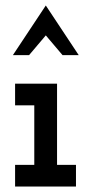

<svg xmlns="http://www.w3.org/2000/svg" viewBox="-20 -680 332 700"><path d="M257 0H35V-79H105V-296H35V-375H188V-79H257ZM86 -479H27Q57 -524 87 -569.5Q117 -615 147 -660Q177 -615 207 -569.5Q237 -524 267 -479H208Q193 -497 177.5 -515Q162 -533 147 -551Q132 -533 116.5 -515Q101 -497 86 -479Z"/></svg>

Font: Josefin Slab
Style: Bold
Weight: 700
Designer: Santiago Orozco
Foundry: Typemade
Version: Version 2.000